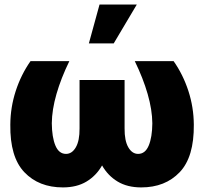

<svg xmlns="http://www.w3.org/2000/svg" viewBox="-20 -815 898 845"><path d="M114.3 -545.9H285.2Q248.5 -470.7 228.5 -401.1Q208.5 -331.5 208 -272.5Q208.5 -210.9 223.9 -174.3Q239.3 -137.7 270.5 -137.7Q296.9 -137.7 313.7 -166.7Q330.6 -195.8 330.1 -250V-462.9H528.3V-250Q527.8 -195.8 544.7 -166.7Q561.5 -137.7 587.9 -137.7Q619.1 -137.7 634.5 -174.3Q649.9 -210.9 650.4 -272.5Q649.9 -331.5 629.9 -401.1Q609.9 -470.7 573.2 -545.9H744.1Q785.6 -486.8 809.1 -414.8Q832.5 -342.8 833 -266.6Q834.5 -124 770.8 -57.1Q707 9.8 601.6 9.8Q540.5 9.8 497.8 -15.9Q455.1 -41.5 429.2 -86.9Q403.3 -41.5 360.6 -15.9Q317.9 9.8 256.8 9.8Q150.9 9.8 87.2 -57.1Q23.4 -124 25.4 -266.6Q25.9 -342.8 49.3 -414.8Q72.8 -486.8 114.3 -545.9ZM371.1 -624 418 -794.9H582L480.5 -624Z"/></svg>

Font: Inter Tight Black
Style: Regular
Weight: 900
Designer: Rasmus Andersson
Foundry: rsms
Version: Version 3.004; ttfautohint (v1.8.4.7-5d5b)